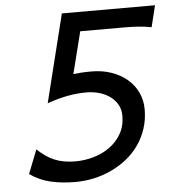

<svg xmlns="http://www.w3.org/2000/svg" viewBox="-51 -747 736 807"><g transform="rotate(-5 316.5 -343.5)"><path d="M610.4 -607.9Q584 -613.3 556.4 -615.2Q528.8 -617.2 498 -617.2H310.1L265.6 -440.4Q277.3 -441.9 296.6 -443.4Q315.9 -444.8 342.8 -444.8Q388.2 -444.8 426.5 -431.4Q464.8 -418 492.7 -394.3Q520.5 -370.6 535.9 -337.9Q551.3 -305.2 551.3 -266.6Q551.3 -223.1 538.8 -185.5Q526.4 -147.9 504.6 -116.9Q482.9 -85.9 452.9 -62Q422.9 -38.1 387.7 -21.5Q352.5 -4.9 313.5 3.7Q274.4 12.2 234.9 12.2Q177.7 12.2 130.1 1Q82.5 -10.3 43.5 -38.1L83 -138.7Q100.1 -122.6 117.4 -110.4Q134.8 -98.1 154.1 -90.1Q173.3 -82 195.1 -78.1Q216.8 -74.2 242.7 -74.2Q281.7 -74.2 319.8 -85.2Q357.9 -96.2 388.2 -118.2Q418.5 -140.1 437 -172.6Q455.6 -205.1 455.6 -248Q455.6 -275.9 443.1 -296.6Q430.7 -317.4 410.6 -331.3Q390.6 -345.2 365.2 -352.1Q339.8 -358.9 314 -358.9Q294.4 -358.9 275.4 -357.2Q256.3 -355.5 236.1 -351.8Q215.8 -348.1 194.1 -342.3Q172.4 -336.4 147.5 -327.6L239.7 -698.7H632.8Z"/></g></svg>

Font: Andika New Basic
Style: Italic
Weight: 400
Italic angle: -14°
Designer: Victor Gaultney, Annie Olsen, Julie Remington, Don Collingsworth, Eric Hays
Foundry: SIL International
Version: Version 5.500